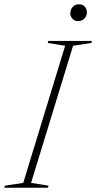

<svg xmlns="http://www.w3.org/2000/svg" viewBox="-52 -876 449 896"><path d="M252 -662.5 170.5 -675.5 173 -685H377L374.5 -675.5L289 -662.5L93 -22.5L174.5 -9.5L172 0H-32L-29.5 -9.5L56.5 -22.5ZM312.5 -777.5Q295.5 -777.5 285.8 -788.8Q276 -800 276 -814.5Q276 -830.5 287 -843.2Q298 -856 316.5 -856Q334 -856 343.8 -844.8Q353.5 -833.5 353.5 -818.5Q353.5 -802.5 342.5 -790Q331.5 -777.5 312.5 -777.5Z"/></svg>

Font: Newsreader 36pt ExtraLight
Style: Italic
Weight: 250
Italic angle: -17°
Designer: Hugues Gentile
Foundry: Production Type
Version: Version 1.003